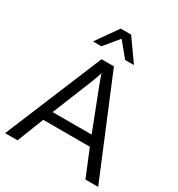

<svg xmlns="http://www.w3.org/2000/svg" viewBox="-215 -1077 1127 1216"><g transform="rotate(30 348.0 -469.5)"><path d="M173.3 -193.8 97.2 0H6.3L301.3 -710.9H391.6L687 0H593.8L514.2 -193.8ZM319.8 -561 200.2 -266.1H485.4L371.1 -561.5Q368.7 -567.4 354.5 -606.9Q350.1 -617.7 345.2 -633.8Q344.2 -630.9 340.8 -620.1Q337.4 -609.4 335.4 -604Q333.5 -598.1 319.8 -561ZM259.3 -781.2H197.8L309.1 -939.5H385.7L497.6 -781.2H433.1L346.2 -886.7Z"/></g></svg>

Font: RGR Online_21
Style: Regular
Weight: 400
Italic angle: -12°
Designer: vernon adams
Foundry: vernon adams
Version: Version 1.000